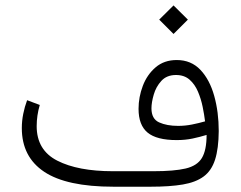

<svg xmlns="http://www.w3.org/2000/svg" viewBox="-20 -706 910 726"><path d="M582 -631.8 636.2 -685.5 690.4 -631.8 636.2 -577.6ZM761.2 -195.8Q735.8 -188 708 -182.1Q680.2 -176.3 648.4 -176.3Q572.3 -176.3 538.1 -204.6Q503.9 -232.9 503.9 -294.4Q503.9 -338.9 520 -381.3Q536.1 -423.8 568.4 -451.4Q600.6 -479 648.4 -479Q702.6 -479 737.8 -441.9Q772.9 -404.8 790 -343.5Q807.1 -282.2 807.1 -210.4Q806.6 -144 793.2 -102.3Q779.8 -60.5 750 -38.6Q720.2 -16.6 671.1 -8.3Q622.1 0 550.3 0H408.7Q231.9 0 147.2 -56.4Q62.5 -112.8 62.5 -221.7Q62.5 -249 67.9 -275.6Q73.2 -302.2 82.5 -327.1L130.4 -309.1Q118.7 -269.5 118.7 -229Q118.7 -138.2 196.8 -98.4Q274.9 -58.6 406.7 -58.6H560.5Q638.2 -58.6 681.9 -68.8Q725.6 -79.1 743.4 -108.6Q761.2 -138.2 761.2 -195.8ZM755.4 -247.1Q752.4 -272 746.3 -302Q740.2 -332 728.5 -359.6Q716.8 -387.2 696.8 -404.8Q676.8 -422.4 645.5 -422.4Q610.4 -422.4 590.1 -400.1Q569.8 -377.9 561.3 -348.1Q552.7 -318.4 552.7 -296.4Q552.7 -256.3 581.8 -243.2Q610.8 -230 653.8 -230Q679.7 -230 705.6 -235.1Q731.4 -240.2 755.4 -247.1Z"/></svg>

Font: Vazir Thin WOL-UI
Style: Thin-WOL-UI
Weight: 100
Designer: Saber Rastikerdar
Foundry: Saber Rastikerdar
Version: Version 30.1.0